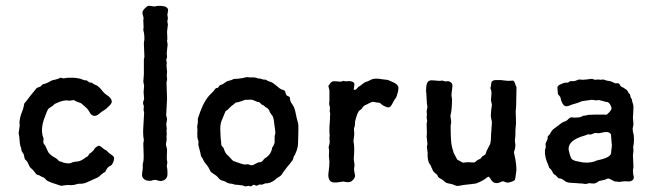

<svg xmlns="http://www.w3.org/2000/svg" viewBox="-20 -641 2318 679"><path d="M260.7 -363.3Q264.6 -362.8 271 -359.9Q277.3 -356.9 281.2 -356.9H286.1Q288.1 -356 291 -353.5Q293.9 -351.1 295.4 -350.1Q296.9 -349.1 299.3 -349.1Q301.8 -349.1 304.2 -348.6Q306.6 -348.1 309.1 -345.2Q312 -342.8 318.8 -340.3Q325.7 -337.9 334.5 -328.6Q342.8 -318.8 343.8 -317.4Q350.1 -310.1 354 -307.6Q377.4 -293 375 -278.8Q373 -272.9 367.2 -267.6Q361.3 -262.7 357.9 -258.8Q355 -254.9 347.7 -251Q340.8 -247.1 335 -242.2Q314.9 -222.7 300.8 -237.8L292 -252Q290 -255.9 280.3 -264.2Q271.5 -271.5 268.6 -274.4Q265.6 -277.3 260.7 -278.3Q255.9 -279.3 250 -282.2Q244.1 -286.1 241.2 -287.1L227.1 -285.2Q226.1 -284.2 222.2 -285.2Q206.1 -289.1 176.8 -274.9Q174.8 -274.9 170.4 -270.5Q166 -266.1 160.2 -262.7Q154.3 -259.3 150.9 -255.9Q146.5 -250 135.7 -219.7Q125 -189.5 129.9 -164.1L133.8 -151.9Q134.8 -149.9 133.3 -142.1Q131.8 -134.3 140.1 -126Q149.9 -103 152.8 -99.6Q156.2 -96.7 160.2 -92.8Q164.1 -88.9 172.4 -84.5Q183.6 -78.6 188 -71.8Q191.9 -69.8 195.3 -69.3Q198.7 -68.8 204.1 -65.9Q224.1 -61 231.9 -64.9Q240.2 -69.3 253.4 -69.8Q266.6 -70.8 284.2 -85L290 -87.9Q291 -89.8 293 -92.3Q294.9 -94.7 295.9 -96.7Q296.9 -98.6 299.8 -99.6Q302.7 -101.1 312 -110.8Q312 -113.3 316.9 -118.2Q322.3 -123 327.1 -125Q332 -127 339.8 -120.1Q347.7 -113.3 351.6 -111.3Q356 -109.4 357.4 -107.9Q358.9 -106.9 361.8 -103.5Q364.7 -100.1 372.6 -94.7Q380.9 -89.8 382.8 -85Q384.8 -80.1 381.8 -71.3Q378.9 -62.5 375.5 -58.6Q372.1 -55.2 369.6 -54.2Q367.2 -53.7 365.2 -51.8Q363.3 -49.8 361.3 -48.3Q359.4 -46.9 356.4 -41.5Q354 -36.1 352.1 -33.2Q342.8 -28.3 336.9 -22.5Q331.1 -16.6 328.1 -15.1Q325.2 -12.7 317.4 -9.8Q309.6 -6.8 295.9 0Q278.3 8.8 267.1 8.8H257.8L240.2 13.2Q234.4 14.2 217.8 13.2L195.8 16.1L181.2 11.2Q147.9 1 142.6 -5.4Q137.7 -11.7 135.7 -12.7Q133.8 -13.7 131.3 -14.6Q128.4 -15.1 123 -18.6Q117.7 -22 113.3 -22.5Q108.9 -22.9 103.5 -31.2Q98.1 -39.6 85.9 -49.8Q84 -52.7 82.5 -56.6Q81.1 -60.5 78.1 -65.9Q75.2 -71.8 72.3 -73.7Q69.3 -76.2 67.9 -78.1Q66.9 -80.1 65.9 -85.9Q64.9 -91.8 64 -94.7Q63 -97.7 61 -99.6Q59.1 -102.1 57.1 -106Q55.2 -110.4 55.2 -114.3Q55.2 -118.2 52.7 -122.6Q50.3 -127 47.9 -159.2L45.9 -169.9L49.8 -198.2L48.8 -208Q50.3 -226.6 56.6 -242.2Q63 -257.8 64 -265.1Q64.9 -272.5 65.9 -274.9L75.2 -286.1Q88.4 -304.2 93.8 -310.1Q99.1 -315.9 103 -321.3Q106.9 -327.1 109.4 -329.1Q111.8 -331.1 113.8 -331.5Q116.2 -332 118.2 -333Q120.1 -334 122.1 -334.5Q124 -335 127.4 -339.4Q130.9 -343.8 136.2 -344.2Q145 -345.7 164.1 -356.9Q165 -356.9 177.2 -359.9Q189.5 -362.8 193.8 -366.2Q195.3 -366.2 205.1 -363.8Q214.8 -366.2 228.5 -366.2Q242.2 -366.2 249.5 -365.2Q256.8 -364.3 260.7 -363.3Z M534.7 -620.1Q566.4 -622.1 572.8 -610.8Q575.7 -607.9 573.7 -599.6Q571.8 -591.3 571.8 -588.9L573.7 -577.1L571.8 -564.9L573.7 -554.2L570.8 -528.8L571.8 -503.9L570.8 -496.1L572.8 -483.9L569.8 -455.1V-450.2L570.8 -439.9L567.9 -428.2L569.8 -419.9L568.8 -408.2L570.8 -387.2L569.8 -374L570.8 -363.8V-358.9L568.8 -349.1L570.8 -292L567.9 -237.8Q566.9 -234.9 568.8 -228.5Q570.8 -222.2 570.8 -219.2L567.9 -201.2L569.8 -187L568.8 -176.3L569.8 -168L568.8 -157.2Q568.8 -155.3 569.3 -150.4Q569.8 -145.5 567.9 -138.2Q565.9 -130.4 567.9 -125L570.8 -112.8L569.8 -80.1L571.8 -65.9L569.8 -54.2L571.8 -41Q572.8 -23.9 571.8 -19Q567.9 -3.9 550.8 -1Q546.9 0 539.1 -2.4Q531.2 -4.9 528.3 -4.9Q525.9 -4.9 523.9 -4.4Q521.5 -3.9 519.5 -3.4Q517.6 -2.9 515.6 -2Q489.7 1 482.9 -17.1Q481 -22.9 484.9 -45.9Q484.9 -53.7 484.9 -61Q489.3 -73.7 487.8 -101.6Q486.8 -128.9 486.8 -133.8L488.8 -146Q484.9 -164.6 486.8 -190.9L489.7 -242.2L487.8 -252L488.8 -266.1Q485.8 -272 485.8 -278.8L489.7 -291L487.8 -314.9L489.7 -337.9L486.8 -352.1L488.8 -377.9V-430.2L490.7 -439.9L488.8 -487.8L490.7 -502.9Q490.7 -522.5 486.8 -534.2L487.8 -545.9L486.8 -567.9L487.8 -578.1L483.9 -592.8Q482.4 -601.6 491.2 -610.4Q500 -619.1 503.4 -620.1Q506.8 -621.1 514.6 -619.6Q522.5 -618.2 527.3 -618.2Q532.2 -618.2 534.7 -620.1Z M862.3 -367.2H877Q883.3 -367.2 888.2 -365.2Q893.1 -363.3 896 -363.3Q899.4 -363.8 900.4 -362.8L911.1 -359.9Q912.6 -358.9 915.5 -359.4Q918.5 -359.9 921.4 -358.4Q924.3 -356.9 926.3 -355.5Q928.2 -354 936.5 -351.6Q944.8 -349.1 957.5 -337.9Q969.7 -326.7 977.1 -324.2Q984.4 -322.3 986.3 -320.3Q988.8 -317.9 990.7 -309.6Q993.2 -301.8 1000 -300.3Q1005.4 -299.3 1005.4 -293Q1005.4 -282.7 1013.7 -272Q1022 -261.2 1025.9 -239.3Q1030.3 -217.3 1033.2 -209Q1036.1 -200.7 1035.2 -179.2Q1034.2 -158.2 1034.2 -137.7Q1034.2 -117.2 1024.4 -97.2Q1024.4 -93.8 1019.5 -88.9Q1018.6 -85.9 1017.1 -80.6Q1016.1 -75.2 1011.2 -69.8Q1006.3 -64.5 1006.3 -63Q1004.4 -61.5 996.6 -51.8Q988.8 -42 985.4 -37.1Q981.4 -32.2 977.5 -25.4Q973.6 -18.6 959.5 -11.2Q943.8 4.4 927.2 6.8Q925.3 7.8 921.9 7.3Q918.5 6.8 917.5 7.8L906.2 12.2Q904.3 12.2 901.4 11.7Q898.4 11.2 897 11.7Q895.5 12.2 893.1 13.7Q890.1 15.1 888.2 15.6Q886.2 16.1 884.3 15.1Q882.3 14.2 880.4 13.2Q878.4 12.2 876.5 12.7Q874.5 13.2 871.6 15.6Q868.7 18.1 866.2 18.1L858.4 16.1L849.6 18.1Q843.3 18.1 840.3 15.1L816.4 12.2H811.5L800.3 8.8Q789.1 8.8 781.2 3.9Q773.4 -1 768.1 -2Q763.2 -2.9 761.7 -3.9Q760.3 -4.9 757.8 -6.3Q755.4 -7.8 751 -13.7Q746.6 -19.5 736.3 -25.4Q726.1 -31.2 723.6 -36.6Q717.3 -50.8 709.5 -59.6Q702.1 -67.9 699.2 -74.7Q696.3 -82 693.4 -85Q690.4 -87.9 689.9 -93.3Q689.5 -98.6 686 -110.4Q683.1 -122.1 682.1 -125.5Q681.2 -128.9 681.6 -133.8Q682.1 -138.7 682.1 -141.1L678.2 -152.8Q677.2 -161.6 678.2 -183.1L677.2 -192.9L679.2 -205.1Q680.2 -208 679.7 -213.9Q679.2 -219.7 680.2 -223.1L687.5 -244.1Q703.6 -289.1 727.1 -310.5Q736.3 -319.3 739.3 -324.2Q742.2 -329.1 745.6 -329.6Q749.5 -330.1 751 -331.1Q752.4 -332 754.4 -335.4Q756.3 -338.9 758.3 -339.8Q760.3 -340.8 763.7 -341.8Q769 -343.3 775.9 -349.1Q782.7 -354.5 789.6 -355.5Q795.9 -356.4 807.1 -361.8L824.2 -362.8Q828.6 -363.8 832.5 -364.3Q836.4 -364.3 843.3 -366.2Q850.1 -368.2 855.5 -368.2ZM856 -288.1H846.2Q845.2 -287.1 833.5 -283.2Q821.8 -279.3 817.9 -278.8Q814.5 -278.8 813 -277.8Q811.5 -276.9 809.1 -274.4Q807.1 -272 802.2 -269Q797.4 -266.1 784.2 -252Q782.2 -252 777.3 -247.1Q775.4 -243.2 772.5 -235.4Q769.5 -227.5 763.7 -213.9Q757.8 -200.7 759.3 -175.3Q760.3 -149.9 761.2 -145.5Q762.2 -141.1 762.2 -133.8Q762.2 -126.5 766.1 -123Q770 -119.1 771 -117.2Q775.9 -97.7 787.6 -89.8Q803.7 -71.3 807.1 -70.8Q810.5 -69.8 813.5 -68.8Q815.9 -67.9 828.6 -63.5Q841.3 -59.1 845.2 -59.1L856.4 -60.1Q858.4 -60.1 862.8 -58.1Q867.7 -56.2 871.6 -56.6Q875.5 -57.1 882.8 -61.5Q891.6 -66.9 898.9 -67.4Q906.2 -67.9 910.2 -73.7Q913.6 -79.1 915.5 -80.1Q936 -91.8 941.4 -112.8Q942.4 -116.7 942.4 -119.1Q947.8 -124.5 951.2 -136.2V-158.2Q951.2 -162.1 953.6 -167V-175.8L950.2 -201.2Q947.8 -227.5 942.4 -232.9Q937.5 -237.8 937.5 -240.2Q935.5 -241.2 933.6 -246.6Q931.6 -252 928.2 -255.9Q924.3 -259.8 922.4 -260.3Q920.4 -260.7 917 -264.2Q913.6 -267.6 910.6 -269Q907.2 -270 905.8 -271Q904.3 -272 902.3 -274.4Q897.5 -280.8 890.1 -280.8Q872.1 -289.1 867.2 -288.6Q862.3 -288.1 856 -288.1Z M1230 -141.1Q1234.9 -122.1 1231 -79.1L1233.9 -57.1Q1231 -43.9 1232.9 -35.2L1235.8 -19Q1234.9 -11.7 1228.5 -4.9Q1222.2 2 1215.3 2.9Q1208.5 3.9 1202.1 2.4Q1195.8 1 1192.9 1L1181.2 2.9Q1154.3 7.8 1146.5 -2.4Q1138.7 -12.7 1142.1 -33.2Q1145 -53.7 1145 -69.8L1143.1 -88.9L1144 -108.9L1142.1 -120.1L1145 -131.8Q1146 -132.8 1146 -143.1L1145 -151.9L1146 -164.1L1145 -171.4V-189.9L1147 -220.2V-230L1147.9 -237.8L1146 -248.5L1147 -259.8L1144 -273.4L1145 -285.2V-320.8Q1145 -323.2 1142.6 -331.1Q1140.1 -338.9 1144 -340.8Q1150.9 -352.5 1158.2 -353.5Q1166 -354 1174.3 -353Q1182.6 -352.1 1185.1 -352.1L1194.3 -355L1204.1 -353Q1206.1 -354 1210.4 -354H1216.8Q1223.1 -354 1229 -350.6Q1234.9 -347.2 1232.9 -337.9Q1231 -329.1 1231 -326.2Q1231 -323.2 1234.9 -323.2Q1238.8 -323.2 1242.7 -328.6Q1246.6 -334 1251 -335.9Q1254.9 -337.9 1256.3 -339.4Q1257.8 -340.8 1261.7 -343.8Q1265.6 -346.7 1268.6 -348.6Q1271.5 -350.6 1275.9 -352.1Q1280.8 -353 1281.7 -354L1295.9 -360.8Q1301.8 -362.8 1308.1 -362.8H1317.9L1331.1 -360.8Q1348.1 -358.9 1350.6 -358.4Q1353.5 -357.9 1369.1 -350.6Q1384.8 -343.8 1387.7 -335.9Q1390.6 -328.1 1386.7 -314Q1382.8 -299.8 1380.9 -296.4Q1378.9 -293 1376.5 -290Q1374 -287.1 1368.7 -276.4Q1363.3 -265.6 1358.4 -262.7Q1353.5 -259.3 1343.8 -263.7Q1333 -268.1 1328.6 -272.5Q1324.2 -276.9 1323.2 -277.3Q1322.3 -277.8 1311 -278.8L1300.8 -280.8Q1293.9 -280.8 1285.2 -275.9Q1276.4 -271 1274.9 -270.5Q1266.1 -268.6 1258.8 -255.9Q1257.8 -254.9 1251 -250Q1244.1 -245.1 1235.8 -211.9L1234.9 -196.8L1231.9 -187Q1231.9 -185.1 1231.9 -183.1L1232.9 -167Z M1734.4 -357.9H1750.5Q1776.9 -354 1786.1 -355.5Q1794.9 -356.9 1796.9 -354.5Q1798.8 -352.1 1799.8 -350.1Q1800.8 -348.6 1801.8 -344.7Q1802.7 -340.8 1806.6 -333L1805.7 -286.1Q1805.7 -269 1804.7 -257.8L1803.7 -247.1L1804.7 -216.8V-202.1Q1802.7 -183.6 1802.7 -176.8V-163.1L1800.8 -143.1L1802.7 -129.9Q1802.7 -116.7 1797.4 -103L1802.7 -77.1Q1807.6 -46.4 1805.7 -34.7Q1803.7 -22.9 1803.2 -16.6Q1802.7 -10.3 1800.8 -4.9Q1797.9 -1 1787.1 2.4Q1776.4 5.9 1771.5 4.4Q1766.6 2.9 1763.2 1.5Q1759.8 0 1757.3 0L1745.6 4.9Q1725.6 11.7 1714.4 -8.8Q1709.5 -17.6 1706.1 -15.6Q1702.1 -13.7 1696.3 -8.8Q1690.4 -3.9 1676.8 2.4Q1663.1 8.8 1657.7 8.8Q1651.9 8.8 1649.4 9.8L1618.7 13.2Q1600.1 17.1 1596.7 16.6Q1593.3 16.1 1587.4 13.7Q1582 10.7 1571.3 8.8Q1560.5 6.8 1557.1 4.9Q1553.7 2.9 1550.8 0Q1547.9 -2.9 1545.9 -4.4Q1543.9 -5.9 1539.6 -8.3Q1534.7 -10.7 1532.2 -12.7Q1529.8 -14.6 1527.8 -19Q1526.4 -22.9 1524.4 -24.4Q1522.5 -25.9 1518.6 -28.8Q1514.6 -32.2 1513.2 -34.2Q1511.7 -36.1 1510.3 -39.1Q1508.8 -42 1508.3 -43.9Q1507.8 -45.9 1505.9 -48.8Q1504.4 -51.8 1503.9 -53.7Q1503.4 -55.7 1499.5 -61Q1495.6 -65.9 1493.7 -76.2Q1491.7 -86.9 1492.2 -94.7Q1492.7 -102.5 1491.7 -106L1489.7 -122.1L1491.7 -131.8Q1488.8 -154.8 1488.8 -158.2L1489.7 -169.9L1488.8 -203.1L1490.7 -213.9L1488.8 -224.1L1489.7 -236.3L1488.8 -248L1491.7 -263.2L1489.7 -274.9L1487.8 -309.1Q1485.8 -318.4 1487.3 -333Q1488.8 -347.7 1494.1 -352.5Q1499.5 -357.4 1506.8 -356.9Q1514.2 -356.9 1532.7 -355L1544.4 -356L1555.7 -353L1563.5 -354Q1568.4 -354 1573.2 -350.6Q1578.1 -347.7 1579.6 -341.8Q1580.6 -335.9 1578.6 -323.2Q1576.7 -310.5 1576.7 -303.7Q1576.7 -296.9 1578.6 -293Q1578.6 -252.4 1572.8 -231.9L1575.7 -210L1573.7 -196.8Q1573.7 -137.2 1578.6 -120.6Q1583.5 -104 1584.5 -100.1L1596.7 -77.1Q1599.1 -74.7 1602.1 -73.7Q1604.5 -73.2 1605.5 -71.8L1614.7 -66.9Q1616.7 -64.9 1624.5 -66.4Q1632.3 -67.9 1644 -66.9Q1655.8 -65.9 1658.2 -66.9Q1660.6 -67.9 1663.6 -70.8Q1666.5 -73.2 1667.5 -74.2Q1668.5 -75.2 1672.4 -76.7Q1675.8 -78.1 1677.7 -79.1Q1679.7 -80.1 1682.1 -83.5Q1684.6 -86.9 1685.5 -87.9Q1686.5 -88.9 1690.4 -90.8Q1694.3 -92.8 1696.3 -94.7Q1698.2 -96.7 1698.7 -101.1Q1699.7 -105 1700.7 -106.9L1713.4 -131.8Q1716.8 -143.6 1716.8 -167Q1719.7 -205.1 1719.7 -209L1715.8 -229Q1715.8 -243.2 1717.8 -256.8L1719.7 -271L1716.8 -283.2Q1715.8 -287.1 1717.3 -299.8Q1718.8 -312.5 1717.8 -317.9L1714.4 -329.1L1716.8 -340.8Q1716.8 -349.6 1719.7 -353Q1724.6 -357.9 1734.4 -357.9Z M1953.1 -308.1 1951.2 -332Q1951.2 -337.9 1963.4 -343.3Q1975.6 -348.6 1978 -348.6Q1980.5 -348.6 1984.9 -348.6Q1989.3 -348.1 1992.7 -351.6Q1996.1 -355 2003.4 -354Q2011.2 -353.5 2015.6 -355.5Q2020 -357.4 2027.3 -359.9L2041.5 -358.9Q2056.6 -359.9 2064.5 -361.3Q2072.3 -362.8 2075.2 -361.8Q2078.1 -360.8 2080.6 -359.9Q2083 -358.9 2086.4 -358.9L2094.7 -359.9L2104.5 -358.9L2113.8 -359.9L2125.5 -356Q2128.4 -355 2134.8 -354.5Q2141.1 -354 2156.2 -346.2Q2158.2 -346.2 2163.1 -346.7Q2168 -347.2 2170.4 -343.8Q2176.8 -332 2183.1 -332Q2185.5 -330.1 2189.5 -327.6Q2198.2 -322.8 2200.7 -316.4Q2203.6 -310.5 2207.5 -308.1Q2208.5 -306.2 2209 -302.7Q2209.5 -299.8 2210 -297.9Q2210.4 -295.9 2212.4 -293.5Q2215.3 -289.6 2215.3 -285.6Q2215.3 -281.7 2218.3 -274.4Q2221.2 -267.1 2219.7 -247.6Q2218.3 -228 2218.3 -225.1L2220.2 -201.2L2217.3 -186Q2217.3 -176.8 2221.2 -163.1Q2223.6 -140.6 2219.2 -121.1L2220.2 -107.9L2218.3 -91.8Q2218.3 -88.9 2220.2 -51.8L2218.3 -37.1L2219.2 -28.8Q2219.2 -26.9 2219.2 -24.9L2221.2 -17.1Q2223.1 -3.9 2209.5 0Q2207 1 2199.2 0.5Q2191.4 0 2189.5 0L2171.4 2Q2169.4 2.9 2166 2Q2162.1 1 2161.1 1H2156.7Q2152.3 1 2144 -4.4Q2135.3 -9.8 2129.4 -9.8Q2119.6 -4.9 2110.8 -3.4Q2102.5 -2 2099.6 -1Q2096.7 0 2092.3 3.4Q2087.4 6.8 2084.5 6.8Q2083 8.8 2074.2 7.8Q2065.4 6.8 2063.5 6.8L2051.3 9.8L2037.1 7.8H2033.2L2007.3 5.9Q1985.8 5.9 1978 -0.5Q1966.8 -9.8 1960.4 -9.8Q1954.6 -9.8 1951.2 -14.6Q1947.3 -19.5 1946.3 -20Q1945.3 -21 1941.4 -23.4Q1937.5 -25.9 1936.5 -27.8Q1935.5 -29.8 1932.6 -35.2Q1929.7 -40.5 1926.8 -43.5Q1923.3 -45.9 1922.4 -47.4Q1921.4 -48.8 1920.9 -51.8Q1920.4 -54.7 1919.4 -56.2Q1905.3 -85.9 1907.2 -109.9L1910.2 -120.1L1909.2 -132.8L1916.5 -149.4V-153.8Q1916.5 -159.7 1919.9 -161.6Q1923.8 -164.6 1926.8 -170.4Q1929.7 -176.3 1932.6 -179.7Q1934.6 -183.1 1945.3 -190.4Q1956.1 -198.2 1960.9 -202.1Q1965.8 -206.1 1967.8 -207.5Q1970.2 -209 1974.6 -210.4Q1985.4 -213.9 1990.2 -220.2Q1995.6 -226.1 2002.9 -226.1L2009.3 -225.1Q2031.2 -225.1 2036.6 -228.5Q2042 -231.9 2043.9 -231.9H2047.9L2061.5 -234.9H2068.4L2083.5 -235.8H2115.2Q2125 -234.9 2126 -235.8Q2127 -236.3 2134.8 -244.1Q2142.1 -252 2142.6 -256.8Q2143.1 -261.7 2137.7 -271.5Q2132.3 -281.2 2122.6 -280.8L2099.1 -287.1L2087.4 -286.1L2073.2 -288.1Q2039.1 -283.2 2038.1 -283.2L2027.3 -278.8Q2023.4 -276.9 2013.7 -274.4Q2003.9 -272 1995.1 -268.1Q1979.5 -261.2 1972.7 -270.5Q1965.3 -279.8 1963.9 -289.1Q1962.4 -297.9 1958.5 -301.8Q1954.6 -305.7 1953.1 -308.1ZM2118.2 -173.8 2098.1 -169.9 2083.5 -170.9Q2082 -169.9 2079.1 -168.9Q2076.2 -168 2074.2 -167Q2072.3 -166 2070.3 -165.5Q2068.4 -165 2064.9 -165.5Q2061.5 -166 2059.1 -166L2049.3 -162.1Q1979.5 -143.1 1993.2 -102.1Q1998 -80.1 2004.9 -76.2Q2011.7 -72.3 2017.6 -71.3Q2023.4 -70.3 2028.3 -69.3Q2045.4 -64.5 2063.5 -66.4Q2082 -68.4 2089.4 -73.2Q2134.3 -82 2140.1 -96.2Q2141.1 -97.2 2142.1 -110.8L2144 -126L2142.1 -147Q2141.1 -166 2140.1 -167Q2134.3 -175.8 2118.2 -173.8Z"/></svg>

Font: AntiqueNobleRegular
Style: Regular
Weight: 400
Version: Version 0.1